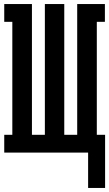

<svg xmlns="http://www.w3.org/2000/svg" viewBox="-20 -755 540 950"><path d="M416 175V0H1V-88H41V-647H1V-735H138V-88H202V-735H298V-88H362V-735H499V-647H459V-88H500V175Z"/></svg>

Font: Iosevka Curly Slab Semibold
Style: Regular
Weight: 600
Monospace: yes
Designer: Belleve Invis
Foundry: Belleve Invis
Version: Version 22.1.2; ttfautohint (v1.8.4)